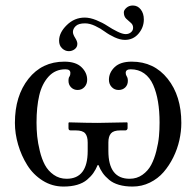

<svg xmlns="http://www.w3.org/2000/svg" viewBox="-20 -666 713 698"><path d="M288.1 -602.1Q307.1 -602.1 330.1 -592.8Q353 -583.5 370.4 -572Q387.7 -560.5 406.5 -551.3Q425.3 -542 437 -542Q448.2 -542 456.1 -548.6Q463.9 -555.2 463.9 -564.9Q463.9 -576.2 455.6 -583Q447.3 -589.8 438.7 -598.1Q430.2 -606.4 430.2 -621.1Q430.2 -629.4 439.7 -637.7Q449.2 -646 462.9 -646Q480.5 -646 491.7 -631.6Q502.9 -617.2 502.9 -595.2Q502.9 -566.4 483.6 -543.7Q464.4 -521 434.1 -521Q417 -521 396.7 -530.3Q376.5 -539.6 361.1 -551Q345.7 -562.5 325.9 -571.8Q306.2 -581.1 289.1 -581.1Q265.6 -581.1 255.4 -571.3Q245.1 -561.5 245.1 -549.8Q245.1 -541 253.2 -528.3Q261.2 -515.6 261.2 -506.8Q261.2 -494.6 251.7 -487.3Q242.2 -480 230 -480Q216.8 -480 205.8 -490.2Q194.8 -500.5 194.8 -518.1Q194.8 -547.4 222.7 -574.7Q250.5 -602.1 288.1 -602.1ZM298.8 -147.9Q298.8 -170.4 289.6 -181.2Q280.3 -191.9 255.9 -191.9H236.8Q229 -191.9 229 -200.2V-219.2L231 -221.2Q298.8 -219.2 335 -219.2L441.9 -221.2L443.8 -219.2V-200.2Q443.8 -196.8 441.4 -194.3Q439 -191.9 436 -191.9H417Q393.1 -191.9 383.5 -181.2Q374 -170.4 374 -147.9V-117.2Q374 -16.1 451.2 -16.1Q477.5 -16.1 497.8 -30.5Q518.1 -44.9 529.5 -66.4Q541 -87.9 548.3 -116.9Q555.7 -146 557.9 -170.4Q560.1 -194.8 560.1 -220.2Q560.1 -262.2 554.4 -296.1Q548.8 -330.1 536.9 -357.2Q524.9 -384.3 504.2 -399.2Q483.4 -414.1 455.1 -414.1Q437 -414.1 437 -400.9Q437 -394 440.9 -388.2Q444.8 -382.3 444.8 -372.1Q444.8 -357.4 435.3 -348.1Q425.8 -338.9 411.1 -338.9Q396 -338.9 386 -349.6Q376 -360.4 376 -376Q376 -401.9 396.7 -421.9Q417.5 -441.9 459 -441.9Q540 -441.9 589.6 -379.6Q639.2 -317.4 639.2 -219.2Q639.2 -188.5 632.1 -156.5Q625 -124.5 610.1 -94.2Q595.2 -64 574.7 -40.3Q554.2 -16.6 524.9 -2.2Q495.6 12.2 461.9 12.2Q434.1 12.2 412.4 5.9Q390.6 -0.5 376.5 -12.5Q362.3 -24.4 353.5 -36.9Q344.7 -49.3 337.9 -65.9H335Q328.1 -49.3 319.3 -36.9Q310.5 -24.4 296.4 -12.5Q282.2 -0.5 260.5 5.9Q238.8 12.2 210.9 12.2Q169.4 12.2 135 -9.5Q100.6 -31.2 79.1 -65.7Q57.6 -100.1 45.9 -140.1Q34.2 -180.2 34.2 -219.2Q34.2 -317.4 83.5 -379.6Q132.8 -441.9 213.9 -441.9Q255.4 -441.9 276.1 -421.9Q296.9 -401.9 296.9 -376Q296.9 -360.4 287.1 -349.6Q277.3 -338.9 262.2 -338.9Q248 -338.9 238.5 -348.4Q229 -357.9 229 -372.1Q229 -384.3 232.9 -388.2Q235.8 -392.6 235.8 -400.9Q235.8 -414.1 217.8 -414.1Q180.7 -414.1 156.5 -387.5Q132.3 -360.8 122.6 -318.8Q112.8 -276.9 112.8 -220.2Q112.8 -195.3 115.2 -170.7Q117.7 -146 124.8 -116.9Q131.8 -87.9 143.3 -66.4Q154.8 -44.9 175.3 -30.5Q195.8 -16.1 222.2 -16.1Q298.8 -16.1 298.8 -117.2Z"/></svg>

Font: Linux Libertine G
Style: Regular
Weight: 400
Designer: Philipp H. Poll
Foundry: Philipp H. Poll
Version: Version 4.7.5